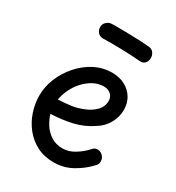

<svg xmlns="http://www.w3.org/2000/svg" viewBox="-182 -869 895 978"><g transform="rotate(30 265.5 -380.0)"><path d="M282 0Q227 0 184 -22Q141 -44 111 -81.5Q81 -119 65.5 -165.5Q50 -212 50 -260Q50 -311 70.5 -361Q91 -411 127.5 -453Q164 -495 212 -520Q260 -545 315 -545Q358 -545 390.5 -527.5Q423 -510 441.5 -480Q460 -450 460 -410Q460 -368 439 -330.5Q418 -293 380 -270Q329 -235 268.5 -221.5Q208 -208 146 -206Q154 -177 172 -149Q190 -121 218.5 -102.5Q247 -84 286 -84Q323 -84 357.5 -105.5Q392 -127 417 -155Q423 -163 430.5 -166Q438 -169 445 -169Q457 -169 467 -163Q477 -157 483 -147Q489 -137 489 -125Q490 -117 487 -109.5Q484 -102 477 -95Q440 -55 390.5 -27.5Q341 0 282 0ZM142 -288Q182 -290 216 -294.5Q250 -299 287 -314Q320 -327 345 -351.5Q370 -376 370 -411Q370 -425 363.5 -436.5Q357 -448 344.5 -455.5Q332 -463 312 -463Q280 -463 251 -447Q222 -431 199 -405.5Q176 -380 161.5 -349Q147 -318 142 -288ZM186 -672Q167 -672 155.5 -685Q144 -698 144 -717Q144 -734 157 -746Q170 -758 186 -759Q204 -760 233.5 -759.5Q263 -759 296 -758.5Q329 -758 359 -756.5Q389 -755 407 -753Q427 -752 437 -738Q447 -724 447 -708Q447 -691 437 -678Q427 -665 407 -666Q389 -668 359.5 -669.5Q330 -671 296.5 -672Q263 -673 233.5 -673Q204 -673 186 -672Z"/></g></svg>

Font: Playpen Sans Deva
Style: Regular
Weight: 400
Designer: Pooja Saxena, Gunjan Panchal, Laura Meseguer, Veronika Burian, José Scaglione
Foundry: TypeTogether
Version: Version 2.000